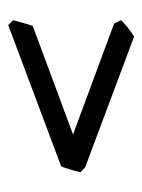

<svg xmlns="http://www.w3.org/2000/svg" viewBox="42 -522 354 479"><g transform="rotate(-90 219.5 -282.0)"><path d="M409.2 -157.2Q403.8 -152.3 399.7 -148.4Q395.5 -144.5 390.9 -140.9Q386.2 -137.2 380.9 -133.3Q375.5 -129.4 368.2 -125L42 -247.1L29.8 -258.8Q29.8 -259.8 30 -260.3Q30.3 -260.7 30.3 -261.7L31.7 -266.1Q31.7 -267.1 32.7 -270L34.2 -276.4L35.6 -280.3Q36.1 -281.7 36.4 -283.4Q36.6 -285.2 37.6 -286.6L38.6 -290.5L41.5 -299.3L43.9 -305.2L44.9 -307.1L397 -439L409.2 -426.8Q407.7 -421.4 406 -415Q404.3 -408.7 402.3 -401.9Q400.4 -395 398.4 -388.7Q396.5 -382.3 395 -377.9L124 -277.3L400.9 -174.8Z"/></g></svg>

Font: Gentium Plus Cyr
Style: Regular
Weight: 400
Designer: J. Victor Gaultney, Annie Olsen, Iska Routamaa, Becca Hirsbrunner
Foundry: SIL International
Version: Version 5.000